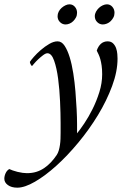

<svg xmlns="http://www.w3.org/2000/svg" viewBox="-132 -631 603 887"><path d="M134 -440Q116 -440 95.5 -428Q75 -416 56.5 -400Q38 -384 24 -368Q10 -352 6 -345Q6 -340 10 -333Q14 -326 16 -326Q17 -327 25 -336.5Q33 -346 44 -356.5Q55 -367 67 -376Q79 -385 87 -385Q106 -385 118 -351Q130 -317 136.5 -267.5Q143 -218 145.5 -162Q148 -106 148 -63V-18Q148 -4 147.5 10.5Q147 25 145 38.5Q143 52 139.5 64Q136 76 130 85Q118 103 103.5 118.5Q89 134 72 145.5Q55 157 35.5 163Q16 169 -8 169Q-16 169 -27.5 167.5Q-39 166 -51 163Q-63 160 -73 156.5Q-83 153 -89 150Q-100 156 -106 169Q-112 182 -112 195Q-112 212 -95.5 224Q-79 236 -52 236Q-18 236 29.5 208.5Q77 181 128.5 134.5Q180 88 230.5 27Q281 -34 321 -100Q361 -166 386 -233.5Q411 -301 411 -360Q411 -368 410 -381.5Q409 -395 404.5 -408Q400 -421 390.5 -430.5Q381 -440 365 -440Q356 -440 348 -437Q340 -434 334 -428.5Q328 -423 323 -415Q318 -407 315 -397Q319 -389 323.5 -379.5Q328 -370 331.5 -357.5Q335 -345 337.5 -328Q340 -311 340 -288Q340 -247 327 -205.5Q314 -164 295.5 -127Q277 -90 257.5 -61Q238 -32 224 -15V-58Q224 -87 222 -126.5Q220 -166 216.5 -208.5Q213 -251 206.5 -292.5Q200 -334 190 -366.5Q180 -399 166.5 -419.5Q153 -440 134 -440ZM306 -556Q306 -540 317 -529Q328 -518 343 -518Q352 -518 362 -522Q372 -526 379.5 -533.5Q387 -541 392 -550.5Q397 -560 397 -572Q397 -588 387 -599.5Q377 -611 362 -611Q353 -611 343 -606.5Q333 -602 325 -594.5Q317 -587 311.5 -577Q306 -567 306 -556ZM134 -556Q134 -540 145 -529Q156 -518 171 -518Q180 -518 189.5 -522Q199 -526 206.5 -533.5Q214 -541 219 -550.5Q224 -560 224 -572Q224 -588 214 -599.5Q204 -611 189 -611Q180 -611 170.5 -606.5Q161 -602 152.5 -594.5Q144 -587 139 -577Q134 -567 134 -556Z"/></svg>

Font: Vermiglione
Style: Italic
Weight: 400
Italic angle: -11°
Version: Version 1.105